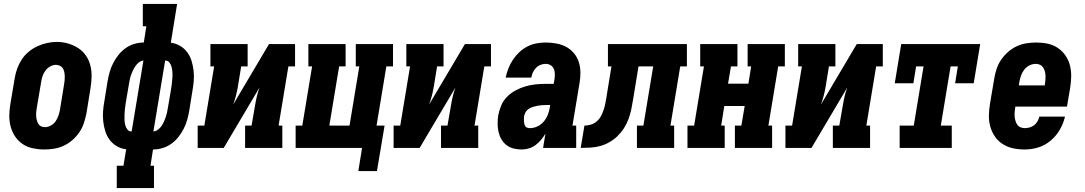

<svg xmlns="http://www.w3.org/2000/svg" viewBox="-20 -755 5540 980"><path d="M206 8Q177 8 148 2Q119 -4 96 -19.5Q73 -35 57.5 -58Q42 -81 34.5 -108.5Q27 -136 27.5 -165.5Q28 -195 33 -225L55 -355Q59 -380 67.5 -404Q76 -428 90.5 -450.5Q105 -473 126 -490.5Q147 -508 171 -519Q195 -530 220 -535.5Q245 -541 270 -541Q300 -541 327.5 -533Q355 -525 378.5 -510Q402 -495 418 -472Q434 -449 441 -421.5Q448 -394 447.5 -364.5Q447 -335 442 -305L421 -175Q416 -151 408 -126.5Q400 -102 385 -80Q370 -58 349.5 -40Q329 -22 305 -11Q281 0 256 4Q231 8 206 8ZM209 -106Q224 -106 239 -114Q254 -122 263.5 -135.5Q273 -149 278 -164Q283 -179 286 -194L307 -324Q309 -335 310 -346Q311 -357 310.5 -367.5Q310 -378 308 -388Q306 -398 300.5 -406.5Q295 -415 285.5 -419.5Q276 -424 265 -424Q250 -424 235.5 -415.5Q221 -407 211.5 -394Q202 -381 197 -366Q192 -351 190 -336L168 -206Q166 -195 165 -184.5Q164 -174 164.5 -163.5Q165 -153 167.5 -143Q170 -133 175 -124Q180 -115 189 -110.5Q198 -106 209 -106Z M576 205V91H610L624 7Q598 4 576 -9Q554 -22 539.5 -41.5Q525 -61 517.5 -85Q510 -109 507 -135Q504 -161 506 -187Q508 -213 513 -240L529 -340Q533 -363 539.5 -386.5Q546 -410 557.5 -432.5Q569 -455 585 -475Q601 -495 621.5 -509.5Q642 -524 666 -531Q690 -538 714 -538L727 -621H709V-735H884L852 -537Q877 -534 899 -521Q921 -508 935.5 -488.5Q950 -469 957.5 -445Q965 -421 968 -395Q971 -369 969 -343Q967 -317 962 -290L946 -190Q942 -167 935.5 -143.5Q929 -120 917.5 -97.5Q906 -75 890 -55Q874 -35 853.5 -20.5Q833 -6 809 1Q785 8 761 8L748 91H766V205ZM763 -84Q775 -85 786 -93Q797 -101 804.5 -112Q812 -123 817 -134.5Q822 -146 826 -157.5Q830 -169 832.5 -181Q835 -193 837 -205L854 -305Q856 -319 857.5 -332.5Q859 -346 860 -359.5Q861 -373 860 -386.5Q859 -400 856 -412.5Q853 -425 845 -435.5Q837 -446 824 -446H823ZM651 -84H652L712 -446Q700 -445 689.5 -437Q679 -429 671.5 -418Q664 -407 658.5 -395.5Q653 -384 649 -372.5Q645 -361 642.5 -349Q640 -337 638 -325L621 -225Q619 -211 617.5 -197.5Q616 -184 615.5 -170.5Q615 -157 615.5 -143.5Q616 -130 619 -117.5Q622 -105 630 -94.5Q638 -84 651 -84Z M989 0V-114H1023L1073 -416H1054V-530H1244V-416H1211L1195 -318Q1191 -293 1185 -269Q1179 -245 1170 -221L1353 -530H1486V-416H1452L1402 -114H1421V0H1231V-114H1264L1281 -212Q1285 -237 1290.5 -261Q1296 -285 1305 -309L1122 0Z M1809 118 1828 0H1489V-114H1523L1573 -416H1554V-530H1744V-416H1711L1661 -114H1764L1814 -416H1796V-530H1986V-416H1952L1902 -114H1943L1904 118Z M1989 0V-114H2023L2073 -416H2054V-530H2244V-416H2211L2195 -318Q2191 -293 2185 -269Q2179 -245 2170 -221L2353 -530H2486V-416H2452L2402 -114H2421V0H2231V-114H2264L2281 -212Q2285 -237 2290.5 -261Q2296 -285 2305 -309L2122 0Z M2643 8Q2622 8 2601.5 3Q2581 -2 2565 -14.5Q2549 -27 2539 -44.5Q2529 -62 2524.5 -82Q2520 -102 2520 -123.5Q2520 -145 2523 -166Q2528 -192 2538.5 -217Q2549 -242 2568.5 -261.5Q2588 -281 2612.5 -294Q2637 -307 2663 -314.5Q2689 -322 2715 -324.5Q2741 -327 2767 -327H2806L2810 -349Q2812 -363 2812 -377Q2812 -391 2807 -403Q2802 -415 2790.5 -422Q2779 -429 2765 -429Q2752 -429 2739 -424Q2726 -419 2716 -408.5Q2706 -398 2700 -385.5Q2694 -373 2692 -359H2561Q2566 -383 2575 -406Q2584 -429 2598 -450Q2612 -471 2630.5 -488.5Q2649 -506 2671.5 -517.5Q2694 -529 2718 -533.5Q2742 -538 2765 -538Q2793 -538 2820 -533Q2847 -528 2869.5 -516Q2892 -504 2909 -484Q2926 -464 2934 -439Q2942 -414 2942.5 -386.5Q2943 -359 2938 -331L2902 -114H2921V0H2752L2764 -73Q2754 -56 2741.5 -41Q2729 -26 2713.5 -14.5Q2698 -3 2679.5 2.5Q2661 8 2643 8ZM2685 -101Q2704 -101 2722.5 -109.5Q2741 -118 2754.5 -133.5Q2768 -149 2775.5 -167.5Q2783 -186 2786 -205L2788 -219H2767Q2756 -219 2745 -218Q2734 -217 2723 -215Q2712 -213 2700.5 -209.5Q2689 -206 2679 -199.5Q2669 -193 2663 -183Q2657 -173 2655 -162Q2654 -155 2654 -148Q2654 -141 2654.5 -134.5Q2655 -128 2656.5 -121.5Q2658 -115 2661.5 -110Q2665 -105 2671.5 -103Q2678 -101 2685 -101Z M2944 0 2963 -114Q2979 -114 2996 -119Q3013 -124 3026.5 -136Q3040 -148 3048 -163.5Q3056 -179 3061.5 -195.5Q3067 -212 3070 -228.5Q3073 -245 3076 -262V-263Q3076 -263 3076 -263Q3076 -263 3076 -263L3101 -416H3083V-530H3486V-416H3452L3402 -114H3421V0H3231V-114H3264L3314 -416H3239L3211 -245Q3207 -220 3202 -196Q3197 -172 3188 -147.5Q3179 -123 3165 -101Q3151 -79 3132 -60.5Q3113 -42 3090 -29Q3067 -16 3042.5 -9.5Q3018 -3 2993 -1.5Q2968 0 2944 0Z M3489 0V-114H3523L3573 -416H3554V-530H3744V-416H3711L3696 -328H3800L3814 -416H3796V-530H3986V-416H3952L3902 -114H3921V0H3731V-114H3764L3781 -214H3677L3661 -114H3679V0Z M3989 0V-114H4023L4073 -416H4054V-530H4244V-416H4211L4195 -318Q4191 -293 4185 -269Q4179 -245 4170 -221L4353 -530H4486V-416H4452L4402 -114H4421V0H4231V-114H4264L4281 -212Q4285 -237 4290.5 -261Q4296 -285 4305 -309L4122 0Z M4572 0V-114H4644L4694 -416H4656L4642 -330H4547L4580 -530H4983L4950 -330H4855L4869 -416H4832L4782 -114H4838V0Z M5210 8Q5180 8 5151.5 2Q5123 -4 5099 -19Q5075 -34 5059 -57Q5043 -80 5035 -107.5Q5027 -135 5027.5 -165Q5028 -195 5033 -225L5055 -355Q5059 -379 5067 -403.5Q5075 -428 5090 -450Q5105 -472 5125.5 -490Q5146 -508 5170 -519Q5194 -530 5219.5 -534Q5245 -538 5269 -538Q5299 -538 5327.5 -532Q5356 -526 5379 -510.5Q5402 -495 5418 -472Q5434 -449 5441 -421.5Q5448 -394 5447.5 -364.5Q5447 -335 5442 -305L5426 -211H5162V-207Q5160 -195 5159 -183.5Q5158 -172 5159 -160.5Q5160 -149 5163 -138.5Q5166 -128 5172 -119Q5178 -110 5188.5 -105.5Q5199 -101 5210 -101Q5223 -101 5235.5 -104.5Q5248 -108 5258.5 -116Q5269 -124 5275.5 -135.5Q5282 -147 5285 -160H5416Q5408 -125 5389.5 -93Q5371 -61 5342.5 -37Q5314 -13 5279.5 -2.5Q5245 8 5210 8ZM5180 -319H5313V-323Q5315 -335 5316 -346.5Q5317 -358 5316.5 -369Q5316 -380 5313 -391Q5310 -402 5304 -411Q5298 -420 5288 -424.5Q5278 -429 5267 -429Q5250 -429 5234 -421Q5218 -413 5207.5 -399Q5197 -385 5191.5 -369Q5186 -353 5183 -337Z"/></svg>

Font: Iosevka Slab Heavy Oblique
Style: Regular
Weight: 900
Italic angle: -9°
Monospace: yes
Designer: Belleve Invis
Foundry: Belleve Invis
Version: Version 11.1.1; ttfautohint (v1.8.3)